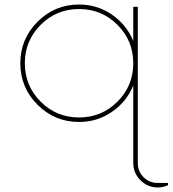

<svg xmlns="http://www.w3.org/2000/svg" viewBox="-20 -530 764 850"><path d="M678.8 280H723.8V290Q701.2 300 678.8 300Q633.8 300 601.9 268.1Q570 236.2 570 191.2V-151.2Q540 -78.8 475 -34.4Q410 10 330 10Q222.5 10 146.2 -66.2Q70 -142.5 70 -250Q70 -357.5 146.2 -433.8Q222.5 -510 330 -510Q410 -510 475 -465.6Q540 -421.2 570 -348.8V-500H590V191.2Q590 228.8 615.6 254.4Q641.2 280 678.8 280ZM160 -80Q230 -10 330 -10Q430 -10 500 -80Q570 -150 570 -250Q570 -350 500 -420Q430 -490 330 -490Q230 -490 160 -420Q90 -350 90 -250Q90 -150 160 -80Z"/></svg>

Font: Now Thin
Style: Regular
Weight: 250
Designer: Alfredo Marco Pradil
Foundry: Alfredo Marco Pradil
Version: Version 1.002;PS 001.002;hotconv 1.0.88;makeotf.lib2.5.64775